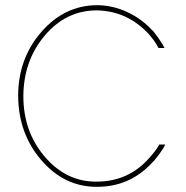

<svg xmlns="http://www.w3.org/2000/svg" viewBox="-20 -730 715 740"><path d="M591 -168Q579 -147 556 -122Q476 -30 352 -30Q236 -29 153 -125.5Q70 -222 70 -360Q71 -497 153 -593.5Q235 -690 353 -690Q471 -688 554 -598Q578 -570 588 -550L591 -545H614L606 -560Q590 -586 569 -612H568Q526 -658 469.5 -684Q413 -710 353 -710Q228 -709 139 -606.5Q50 -504 50 -360Q51 -215 139.5 -112.5Q228 -10 352 -10Q483 -9 571 -108H572Q598 -140 609 -158L617 -173H594Z"/></svg>

Font: Nordica Plus
Style: NordicaClassicUltraLight
Weight: 300
Version: Version 1